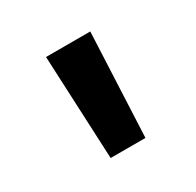

<svg xmlns="http://www.w3.org/2000/svg" viewBox="-79 -815 473 464"><g transform="rotate(-30 158.0 -583.0)"><path d="M109.4 -438 96.2 -727.5H219.7L206.5 -438Z"/></g></svg>

Font: Inter 17pt SemiBold
Style: Regular
Weight: 600
Version: Version 4.001;git-66647c0bb